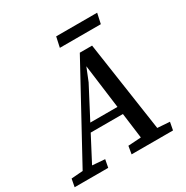

<svg xmlns="http://www.w3.org/2000/svg" viewBox="-215 -971 1088 1124"><g transform="rotate(-30 329.0 -409.5)"><path d="M-31 0 -21 -53 81 -61H105L206 -53L196 0ZM25 0 389 -667H472L570 0H458L382 -583H384L347 -491L90 0ZM192 -230 201 -282H478L474 -230ZM354 0 363 -53 486 -61H530L644 -53L634 0ZM302 -750 317 -819H594L579 -750Z"/></g></svg>

Font: Source Serif 4 Medium
Style: Italic
Weight: 500
Italic angle: -12°
Designer: Frank Grießhammer
Foundry: Adobe Systems Incorporated
Version: Version 4.004;hotconv 1.0.116;makeotfexe 2.5.65601